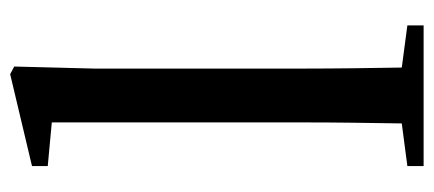

<svg xmlns="http://www.w3.org/2000/svg" viewBox="-258 -596 854 378"><g transform="rotate(-90 169.0 -407.0)"><path d="M225 -43C224 -105 223 -171 223 -232V-649L227 -806L212 -814L31 -771V-740L117 -732V-232C117 -171 116 -105 115 -43L31 -32V0H308V-32Z"/></g></svg>

Font: Source Han Serif CN SemiBold
Style: Regular
Weight: 600
Designer: Ryoko NISHIZUKA 西塚涼子 (kana & ideographs); Frank Grießhammer (Latin, Greek & Cyrillic); Wenlong ZHANG 张文龙 (bopomofo); San
Foundry: Adobe Systems Incorporated
Version: Version 1.000;PS 1;hotconv 16.6.53;makeotf.lib2.5.65590